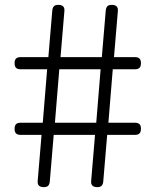

<svg xmlns="http://www.w3.org/2000/svg" viewBox="-20 -760 640 790"><path d="M65 -525H179L195 -715Q196 -728 201.5 -734Q207 -740 220 -740Q233 -740 239.5 -734Q246 -728 245 -715L229 -525H399L415 -715Q416 -728 421.5 -734Q427 -740 440 -740Q453 -740 459.5 -734Q466 -728 465 -715L449 -525H535Q548 -525 554 -519Q560 -513 560 -500Q560 -487 554 -481Q548 -475 535 -475H444L426 -255H535Q548 -255 554 -249Q560 -243 560 -230Q560 -217 554 -211Q548 -205 535 -205H421L405 -15Q404 -2 398.5 4Q393 10 380 10Q367 10 360.5 4Q354 -2 355 -15L371 -205H201L185 -15Q184 -2 178.5 4Q173 10 160 10Q147 10 140.5 4Q134 -2 135 -15L151 -205H65Q52 -205 46 -211Q40 -217 40 -230Q40 -243 46 -249Q52 -255 65 -255H156L174 -475H65Q52 -475 46 -481Q40 -487 40 -500Q40 -513 46 -519Q52 -525 65 -525ZM206 -255H376L394 -475H224Z"/></svg>

Font: Maple Mono Thin
Style: Regular
Weight: 250
Monospace: yes
Designer: subframe7536
Version: Version 7.000